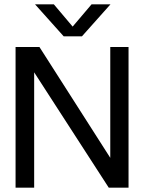

<svg xmlns="http://www.w3.org/2000/svg" viewBox="-20 -868 666 888"><path d="M359 -700H274.5L142 -848H229L316 -745L403.5 -848H491ZM490 -650.5H574.5V0H483L138 -533.5V0H52V-650.5H162.5L490 -138Z"/></svg>

Font: Overused Grotesk
Style: Regular
Weight: 450
Version: Version 0.004